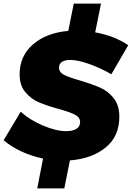

<svg xmlns="http://www.w3.org/2000/svg" viewBox="-42 -877 726 1057"><path d="M398 -434Q465 -414 508.5 -395Q552 -376 583.5 -337Q615 -298 615 -235Q615 -126 539 -64.5Q463 -3 343 6L312 160H163L195 -4Q133 -17 76.5 -43Q20 -69 -22 -105L72 -262Q121 -217 194 -186Q267 -155 322 -155Q358 -155 378.5 -167.5Q399 -180 399 -205Q399 -231 371 -245.5Q343 -260 282 -277Q216 -295 172.5 -313.5Q129 -332 97.5 -369.5Q66 -407 66 -468Q66 -568 139 -632Q212 -696 334 -707L364 -857H514L482 -699Q590 -679 664 -628L571 -468Q517 -500 452.5 -523.5Q388 -547 345 -547Q316 -547 299.5 -536.5Q283 -526 283 -505Q283 -479 310.5 -465Q338 -451 398 -434Z"/></svg>

Font: TypoPRO Montserrat
Style: Italic
Weight: 800
Italic angle: -11.3°
Designer: Julieta Ulanovsky
Foundry: Julieta Ulanovsky
Version: Version 6.001